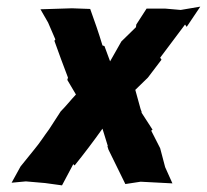

<svg xmlns="http://www.w3.org/2000/svg" viewBox="-20 -553 624 579"><path d="M312 -368 295 -414 289 -416C278 -453 265 -490 252 -526L197 -528L102 -525C110 -512 117 -498 125 -485L147 -434L144 -430C157 -393 171 -356 185 -319L183 -312L209 -268C193 -251 179 -233 163 -217L128 -163C113 -143 100 -122 84 -103L42 -51L15 -2L58 -6L116 -1L167 6L201 -58L205 -54C234 -90 262 -127 289 -165L305 -113L304 -112L307 -102C324 -67 341 -33 358 2L404 -5L500 0L478 -49L463 -106L436 -159L440 -162L407 -213V-216L404 -224L388 -282L426 -319L467 -373L463 -379L538 -479L543 -472L584 -533L525 -523L479 -527H422L391 -479L390 -471L346 -428Z"/></svg>

Font: Asimov Print
Style: DIt
Weight: 250
Width: 0
Designer: Google
Version: Version 2.000980: 2014